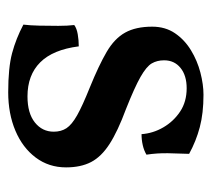

<svg xmlns="http://www.w3.org/2000/svg" viewBox="-44 -463 516 468"><g transform="rotate(90 214.0 -229.0)"><path d="M355 -432Q354 -408 353.5 -381Q353 -354 357 -328Q347 -322 334 -319Q321 -316 307 -316Q305 -344 290.5 -369Q276 -394 252 -410Q228 -426 195 -426Q164 -426 145.5 -411Q127 -396 127 -371Q127 -354 134.5 -341Q142 -328 167.5 -313.5Q193 -299 246 -278Q300 -258 331 -238Q362 -218 375 -193Q388 -168 388 -132Q388 -90 364 -58Q340 -26 298.5 -8.5Q257 9 205 9Q145 9 109.5 -0.5Q74 -10 40 -28Q42 -44 42.5 -67Q43 -90 43 -113Q43 -136 41 -152Q49 -158 63.5 -160.5Q78 -163 93 -163Q101 -100 132 -69Q163 -38 215 -38Q256 -38 278.5 -56Q301 -74 301 -102Q301 -120 292.5 -133Q284 -146 261 -159Q238 -172 193 -190Q139 -212 106.5 -231Q74 -250 59.5 -276Q45 -302 45 -342Q45 -374 61 -397.5Q77 -421 102.5 -436.5Q128 -452 157 -459.5Q186 -467 211 -467Q256 -467 290 -458Q324 -449 355 -432Z"/></g></svg>

Font: Vollkorn
Style: Regular
Weight: 400
Designer: Friedrich Althausen
Foundry: Friedrich Althausen
Version: Version 5.001